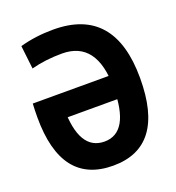

<svg xmlns="http://www.w3.org/2000/svg" viewBox="-130 -807 846 922"><g transform="rotate(-20 293.0 -346.5)"><path d="M293 9.8Q28.8 9.8 28.8 -332Q28.8 -350.6 29.3 -368.3Q29.8 -386 30.8 -402.8L165.5 -395Q164.1 -364.3 164.1 -332Q164.1 -113.3 293 -113.3Q421.9 -113.3 421.9 -341.8Q421.9 -580.6 244.1 -580.6Q160.1 -580.6 87.4 -561.5L73.7 -680.7Q153.3 -703.1 244.1 -703.1Q557.1 -703.1 557.1 -341.8Q557.1 9.8 293 9.8ZM30.8 -283.7V-402.8H498.5V-283.7Z"/></g></svg>

Font: Cascadia Mono PL
Style: Regular
Weight: 400
Monospace: yes
Designer: Aaron Bell
Foundry: Saja Typeworks
Version: Version 2102.003